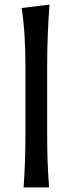

<svg xmlns="http://www.w3.org/2000/svg" viewBox="-20 -809 312 829"><path d="M82 0Q85.9 -58.1 87.9 -112.3Q89.8 -166.5 89.8 -231.9V-523.9Q89.8 -590.3 86.2 -652.3Q82.5 -714.4 73.7 -774.4L193.8 -789.1Q189 -725.1 186.3 -659.7Q183.6 -594.2 183.6 -523.9V-231.9Q183.6 -166.5 185.5 -112.3Q187.5 -58.1 191.9 0Z"/></svg>

Font: Pinar-DS2-FD Medium
Style: Regular
Weight: 500
Designer: Amin Abedi
Version: Version 3.000